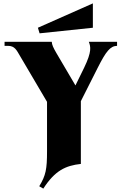

<svg xmlns="http://www.w3.org/2000/svg" viewBox="-20 -969 719 1135"><path d="M212 132 236 146C305 39 368 10 458 0V-371L558 -569C607 -666 632 -697 672 -698V-722H505C516 -693 524 -665 477 -568L426 -464L313 -656C295 -687 287 -704 286 -722H7V-698H27C67 -698 78 -673 99 -637L258 -367V-75C258 31 251 68 212 132ZM214 -772 529 -805V-949L204 -805Z"/></svg>

Font: Sinistre Bold
Style: Regular
Weight: 900
Designer: Jules Durand
Foundry: Collletttivo
Version: Version 69.420;Glyphs 3.2 (3217)